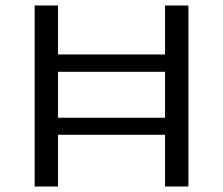

<svg xmlns="http://www.w3.org/2000/svg" viewBox="-20 -678 811 698"><path d="M665 -658V0H580V-188H191V0H106V-658H191V-480H580V-658ZM580 -250V-417H191V-250Z"/></svg>

Font: Ysabeau Infant Medium
Style: Regular
Weight: 500
Designer: Christian Thalmann (Catharsis Fonts)
Version: Version 0.003